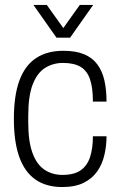

<svg xmlns="http://www.w3.org/2000/svg" viewBox="-20 -743 486 775"><path d="M231 12Q167 12 123.5 -18Q80 -48 58 -109Q36 -170 36 -263Q36 -358 58.5 -418.5Q81 -479 125.5 -508.5Q170 -538 236 -538Q286 -538 319.5 -524Q353 -510 373 -483Q393 -456 401.5 -418Q410 -380 410 -333H355Q355 -388 343.5 -422.5Q332 -457 305.5 -473Q279 -489 234 -489Q195 -489 163 -469.5Q131 -450 112.5 -403.5Q94 -357 94 -275V-249Q94 -173 111 -126Q128 -79 159.5 -58Q191 -37 232 -37Q279 -37 305.5 -55.5Q332 -74 343.5 -109Q355 -144 355 -193H410Q410 -155 401.5 -118Q393 -81 373 -52Q353 -23 318.5 -5.5Q284 12 231 12ZM115 -723H169L251 -608H220L302 -723H356L263 -591H208Z"/></svg>

Font: Archivo SemiCondensed ExtraLight
Style: Regular
Weight: 250
Width: 4
Designer: Hector Gatti
Foundry: Omnibus-Type
Version: Version 2.001